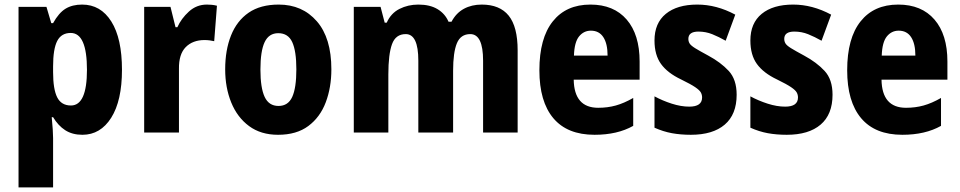

<svg xmlns="http://www.w3.org/2000/svg" viewBox="-20 -579 4193 839"><path d="M339 -559Q420 -559 466.5 -485Q513 -411 513 -274Q513 -139 466 -64.5Q419 10 340 10Q296 10 265 -10Q234 -30 212 -67H206Q212 -6 212 24V240H61V-549H183L204 -478H212Q237 -523 266.5 -541Q296 -559 339 -559ZM289 -435Q248 -435 230 -400Q212 -365 212 -289V-264Q212 -189 230 -153.5Q248 -118 290 -118Q360 -118 360 -274Q360 -435 289 -435Z M884 -559Q894 -559 905 -558Q916 -557 928 -554L916 -399Q908 -401 896.5 -402.5Q885 -404 874 -404Q822 -404 791.5 -373Q761 -342 762 -278V0H610V-549H725L747 -460H755Q772 -498 805.5 -528.5Q839 -559 884 -559Z M1428 -276Q1428 -197 1403.5 -132Q1379 -67 1327.5 -28.5Q1276 10 1195 10Q1120 10 1068.5 -28Q1017 -66 990.5 -131Q964 -196 964 -276Q964 -360 989.5 -424Q1015 -488 1066.5 -523.5Q1118 -559 1198 -559Q1301 -559 1364.5 -486Q1428 -413 1428 -276ZM1118 -275Q1118 -195 1136.5 -155.5Q1155 -116 1197 -116Q1239 -116 1257 -155.5Q1275 -195 1275 -276Q1275 -356 1257 -395Q1239 -434 1196 -434Q1155 -434 1136.5 -395Q1118 -356 1118 -275Z M2085 -559Q2164 -559 2203 -510.5Q2242 -462 2242 -359V0H2091V-314Q2091 -430 2035 -430Q1993 -430 1976.5 -390Q1960 -350 1960 -270V0H1808V-314Q1808 -430 1753 -430Q1709 -430 1693 -386Q1677 -342 1677 -254V0H1526V-549H1643L1661 -480H1670Q1688 -521 1725.5 -540Q1763 -559 1808 -559Q1859 -559 1892 -539Q1925 -519 1940 -484H1953Q1973 -522 2007 -540.5Q2041 -559 2085 -559Z M2560 -559Q2662 -559 2718.5 -493.5Q2775 -428 2775 -310V-231H2487Q2489 -108 2594 -108Q2635 -108 2671 -118Q2707 -128 2747 -151V-29Q2678 10 2578 10Q2459 10 2398 -62.5Q2337 -135 2337 -272Q2337 -412 2395.5 -485.5Q2454 -559 2560 -559ZM2562 -445Q2531 -445 2510.5 -420Q2490 -395 2488 -336H2635Q2635 -388 2616.5 -416.5Q2598 -445 2562 -445Z M3199 -165Q3199 -79 3147 -34.5Q3095 10 2999 10Q2954 10 2916 3Q2878 -4 2840 -21V-158Q2875 -139 2915.5 -126Q2956 -113 2992 -113Q3048 -113 3048 -153Q3048 -165 3042.5 -175Q3037 -185 3018 -198Q2999 -211 2956 -232Q2897 -260 2868.5 -299.5Q2840 -339 2840 -402Q2840 -478 2889.5 -518.5Q2939 -559 3027 -559Q3111 -559 3193 -515L3151 -401Q3121 -418 3092.5 -429.5Q3064 -441 3032 -441Q2988 -441 2988 -409Q2988 -398 2993.5 -389Q2999 -380 3017.5 -368.5Q3036 -357 3075 -336Q3129 -307 3164 -269.5Q3199 -232 3199 -165Z M3618 -165Q3618 -79 3566 -34.5Q3514 10 3418 10Q3373 10 3335 3Q3297 -4 3259 -21V-158Q3294 -139 3334.5 -126Q3375 -113 3411 -113Q3467 -113 3467 -153Q3467 -165 3461.5 -175Q3456 -185 3437 -198Q3418 -211 3375 -232Q3316 -260 3287.5 -299.5Q3259 -339 3259 -402Q3259 -478 3308.5 -518.5Q3358 -559 3446 -559Q3530 -559 3612 -515L3570 -401Q3540 -418 3511.5 -429.5Q3483 -441 3451 -441Q3407 -441 3407 -409Q3407 -398 3412.5 -389Q3418 -380 3436.5 -368.5Q3455 -357 3494 -336Q3548 -307 3583 -269.5Q3618 -232 3618 -165Z M3905 -559Q4007 -559 4063.5 -493.5Q4120 -428 4120 -310V-231H3832Q3834 -108 3939 -108Q3980 -108 4016 -118Q4052 -128 4092 -151V-29Q4023 10 3923 10Q3804 10 3743 -62.5Q3682 -135 3682 -272Q3682 -412 3740.5 -485.5Q3799 -559 3905 -559ZM3907 -445Q3876 -445 3855.5 -420Q3835 -395 3833 -336H3980Q3980 -388 3961.5 -416.5Q3943 -445 3907 -445Z"/></svg>

Font: Noto Sans Sinhala Condensed ExtraBold
Style: Regular
Weight: 800
Width: 3
Designer: Jelle Bosma - Monotype Design Team
Foundry: Monotype Imaging Inc.
Version: Version 2.006; ttfautohint (v1.8.4.7-5d5b)